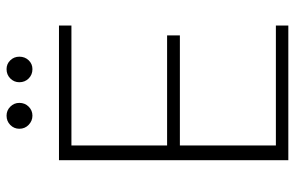

<svg xmlns="http://www.w3.org/2000/svg" viewBox="-177 -723 900 586"><g transform="rotate(-90 273.0 -430.0)"><path d="M77 0V-700H488V-662H122V-370H458V-331H122V-38H488V0ZM213 -781Q197 -781 185 -792.5Q173 -804 173 -821Q173 -837 184.5 -848.5Q196 -860 213 -860Q229 -860 240.5 -848.5Q252 -837 252 -821Q252 -804 240.5 -792.5Q229 -781 213 -781ZM355 -781Q338 -781 326.5 -792.5Q315 -804 315 -821Q315 -837 326.5 -848.5Q338 -860 355 -860Q371 -860 382 -848.5Q393 -837 393 -821Q393 -804 382 -792.5Q371 -781 355 -781Z"/></g></svg>

Font: DM Sans 18pt ExtraLight
Style: Regular
Weight: 250
Designer: Colophon Foundry, Jonny Pinhorn
Foundry: Colophon Foundry
Version: Version 4.004;gftools[0.9.30]